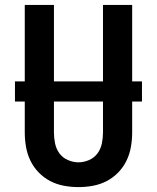

<svg xmlns="http://www.w3.org/2000/svg" viewBox="-20 -755 640 783"><path d="M300 8Q270 8 240.5 2.5Q211 -3 185 -16.5Q159 -30 138 -51.5Q117 -73 104 -100Q91 -127 86 -156.5Q81 -186 81 -215V-735H200V-215Q200 -193 204.5 -170.5Q209 -148 222 -130Q235 -112 256.5 -102.5Q278 -93 300 -93Q322 -93 343.5 -102.5Q365 -112 378 -130Q391 -148 395.5 -170.5Q400 -193 400 -215V-735H519V-215Q519 -186 514 -156.5Q509 -127 496 -100Q483 -73 462 -51.5Q441 -30 415 -16.5Q389 -3 359.5 2.5Q330 8 300 8ZM41 -341V-423H559V-341Z"/></svg>

Font: Iosevka Fixed Extended
Style: Bold
Weight: 700
Width: 7
Monospace: yes
Designer: Belleve Invis
Foundry: Belleve Invis
Version: Version 24.1.1; ttfautohint (v1.8.4)